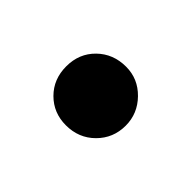

<svg xmlns="http://www.w3.org/2000/svg" viewBox="-44 -500 338 338"><g transform="rotate(45 125.0 -331.0)"><path d="M199 -331Q199 -300 177.5 -278.5Q156 -257 124 -257Q93 -257 72 -278Q51 -299 51 -331Q51 -363 72.5 -384Q94 -405 126 -405Q156 -405 177.5 -383Q199 -361 199 -331Z"/></g></svg>

Font: STIX
Style: Bold Italic
Weight: 700
Italic angle: -16.33°
Designer: MicroPress Inc., with final additions and corrections provided by Coen Hoffman, Elsevier (retired)
Version: Version 1.1.1